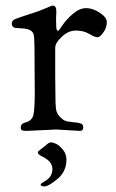

<svg xmlns="http://www.w3.org/2000/svg" viewBox="-20 -464 415 685"><path d="M115 79C115 84.3 119.3 89 128 93C154 105 167 120.3 167 139C167 159 156.7 174.3 136 185C128.7 189 125 192 125 194C125 198.7 129.7 201 139 201C148.3 201 163.7 192.2 185 174.5C206.3 156.8 217 133.7 217 105C217 91.7 212.8 80 204.5 70C196.2 60 188.3 53.2 181 49.5C173.7 45.8 167.3 44 162 44C156.7 44 150.3 47.7 143 55C139 58.3 133.3 62.7 126 68C118.7 73.3 115 77 115 79ZM52 -363C78 -363 93.7 -356.7 99 -344C101 -339.3 102 -333.3 102 -326L103 -296L104 -135C104 -92.3 102.2 -64.5 98.5 -51.5C94.8 -38.5 84.3 -30 67 -26C58.3 -23.3 54 -17.7 54 -9C54 -6.3 54.7 -3.7 56 -1C57.3 1.7 64 3 76 3L180 -2L265 3C273 3 277 -1.2 277 -9.5C277 -17.8 273.3 -22.7 266 -24C262 -25.3 258.3 -26.2 255 -26.5C251.7 -26.8 247 -27.3 241 -28C235 -28.7 227.8 -29.7 219.5 -31C211.2 -32.3 202.3 -38 193 -48C183.7 -58 179 -70 179 -84L178 -102L177 -189V-293C177 -305 184.8 -318.3 200.5 -333C216.2 -347.7 233 -355 251 -355C269 -355 284.8 -351 298.5 -343C312.2 -335 321.7 -331 327 -331C335 -331 343.7 -339 353 -355C358.3 -364.3 361 -374.5 361 -385.5C361 -396.5 352.7 -407.5 336 -418.5C319.3 -429.5 303.2 -435 287.5 -435C271.8 -435 256 -428.2 240 -414.5C224 -400.8 211.7 -387.3 203 -374C194.3 -360.7 189.2 -354 187.5 -354C185.8 -354 184.2 -355.2 182.5 -357.5C180.8 -359.8 180 -373 180 -397L181 -424C181 -437.3 176.7 -444 168 -444C165.3 -444 157 -440.8 143 -434.5C129 -428.2 109.8 -421.2 85.5 -413.5C61.2 -405.8 44.5 -400.2 35.5 -396.5C26.5 -392.8 22 -387.3 22 -380C22 -369.3 28.3 -364 41 -364Z"/></svg>

Font: Sorts Mill Goudy
Style: Regular
Weight: 400
Version: Version 003.101